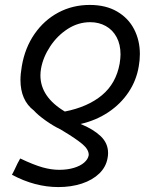

<svg xmlns="http://www.w3.org/2000/svg" viewBox="-20 -577 640 779"><path d="M547.5 -357.5Q547.5 -333 543 -308Q533.5 -250.5 501.5 -202.8Q469.5 -155 419.8 -121.8Q370 -88.5 307 -74Q358.5 -53 388.5 -24.5Q418.5 4 418.5 44Q418.5 54.5 416.5 64Q410.5 100 383 126.8Q355.5 153.5 312.2 167.8Q269 182 217 182Q121.5 182 28.5 132Q38 114.5 44.5 100Q48.5 90 62 66Q118 92.5 153.2 102.2Q188.5 112 220 112Q253.5 112 280 104Q306.5 96 322 82.2Q337.5 68.5 340 52Q340.5 29.5 313.8 7.2Q287 -15 237 -45L225.5 -52Q196 -66 164.8 -88.2Q133.5 -110.5 117.5 -128.5Q63 -170 63 -253Q63 -276.5 68.5 -308.5Q81 -382.5 119.8 -438.8Q158.5 -495 216.5 -526Q274.5 -557 344 -557Q409.5 -557 455.2 -530.2Q501 -503.5 524.2 -458.2Q547.5 -413 547.5 -357.5ZM146.5 -299Q144 -284 144 -271Q144 -184 243 -124.5Q336.5 -143 393.8 -190.8Q451 -238.5 465.5 -319Q469 -342 469 -356Q469 -397 453 -426.5Q437 -456 409 -471.5Q381 -487 346 -487Q297.5 -487 255 -459.8Q212.5 -432.5 183.8 -389Q155 -345.5 146.5 -299Z"/></svg>

Font: JuliaMono Italic
Style: Regular
Weight: 400
Italic angle: -9°
Monospace: yes
Designer: cormullion
Foundry: corm
Version: Version 0.049; ttfautohint (v1.8.4)